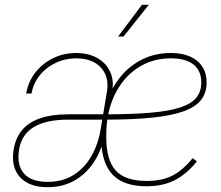

<svg xmlns="http://www.w3.org/2000/svg" viewBox="-20 -777 933 809"><path d="M180.2 11.7Q102.1 11.7 63.7 -31.2Q25.4 -74.2 37.6 -147.5Q45.9 -197.3 74 -230Q102.1 -262.7 150.6 -279.1Q199.2 -295.4 268.1 -295.4Q294.9 -295.4 321.3 -295.4Q347.7 -295.4 374.3 -295.4Q400.9 -295.4 427.2 -295.4L423.8 -272.9Q386.2 -272.9 345.9 -272.9Q305.7 -272.9 268.1 -272.9Q174.3 -272.9 122.6 -241.7Q70.8 -210.4 60.5 -147.5Q49.8 -81.5 80.8 -46.1Q111.8 -10.7 180.2 -10.7Q243.7 -10.7 290 -39.8Q336.4 -68.8 365.2 -119.4Q394 -169.9 404.3 -233.4L430.7 -391.6Q440.9 -453.6 405 -492.4Q369.1 -531.2 301.3 -531.2Q254.9 -531.2 214.4 -512Q173.8 -492.7 147 -459Q120.1 -425.3 112.8 -382.8H90.3Q98.6 -432.1 128.4 -470.7Q158.2 -509.3 203.1 -531.5Q248 -553.7 300.3 -553.7Q352.5 -553.7 389.6 -532.7Q426.8 -511.7 443.8 -475.1Q460.9 -438.5 452.6 -391.6L423.3 -220.2V-217.8Q411.6 -152.3 379.6 -100.3Q347.7 -48.3 297.4 -18.3Q247.1 11.7 180.2 11.7ZM597.7 7.8Q532.2 7.8 489.7 -14.6Q447.3 -37.1 426.8 -83Q406.2 -128.9 406.2 -199.2Q406.2 -276.9 427.7 -341.8Q449.2 -406.7 488.3 -454.1Q527.3 -501.5 581.1 -527.6Q634.8 -553.7 699.7 -553.7Q747.1 -553.7 780.8 -538.8Q814.5 -523.9 832.5 -496.1Q850.6 -468.3 850.6 -429.2Q850.6 -386.2 827.6 -356.4Q804.7 -326.7 754.4 -308.3Q704.1 -290 622.8 -281.5Q541.5 -272.9 424.8 -272.9V-295.4Q538.6 -295.4 616 -302.2Q693.4 -309.1 740 -324.5Q786.6 -339.8 807.4 -365.7Q828.1 -391.6 828.1 -429.2Q828.1 -479 795.4 -505.1Q762.7 -531.2 699.7 -531.2Q620.6 -531.2 559.1 -490.2Q497.6 -449.2 462.6 -376Q427.7 -302.7 427.7 -206.1Q427.7 -205.1 427.7 -203.9Q427.7 -202.6 427.7 -201.7Q427.7 -200.7 427.7 -199.2Q427.7 -102.1 467.8 -58.3Q507.8 -14.6 597.7 -14.6Q661.1 -14.6 705.1 -36.4Q749 -58.1 792 -110.8L809.6 -96.7Q764.2 -41.5 714.4 -16.8Q664.6 7.8 597.7 7.8ZM477.5 -623 578.1 -756.8H606.9L500.5 -623Z"/></svg>

Font: Inter 17pt Thin
Style: Italic
Weight: 250
Italic angle: -9.3988°
Version: Version 4.001;git-66647c0bb